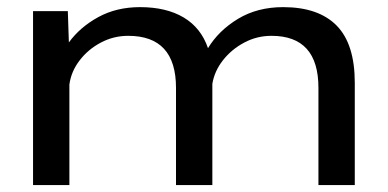

<svg xmlns="http://www.w3.org/2000/svg" viewBox="-20 -532 1115 552"><path d="M75 0V-500H175L178 -410Q210 -454 262.5 -482.8Q315 -511.5 382.5 -511.5Q458 -511.5 508 -481.8Q558 -452 578 -393.5Q608.5 -444 664.2 -477.8Q720 -511.5 794 -511.5Q895.5 -511.5 947.8 -458.5Q1000 -405.5 1000 -294V0H895.5V-279.5Q895.5 -429 760.5 -429Q718.5 -429 682 -409.5Q645.5 -390 621 -358.8Q596.5 -327.5 590.5 -291V0H486V-279.5Q486 -429 348.5 -429Q306.5 -429 269.8 -409.5Q233 -390 208.8 -358.2Q184.5 -326.5 179.5 -289V0Z"/></svg>

Font: Trispace SemiExpanded
Style: Regular
Weight: 400
Width: 6
Designer: Tyler Finck
Foundry: Etcetera Type Company
Version: Version 1.210; ttfautohint (v1.8.3)